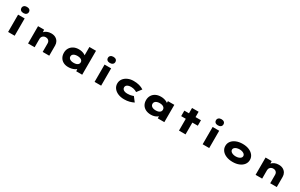

<svg xmlns="http://www.w3.org/2000/svg" viewBox="345 -2982 8021 5142"><g transform="rotate(30 4355.5 -411.5)"><path d="M213 0V-535H416V0ZM315 -642Q261 -642 230.5 -667Q200 -692 200 -738Q200 -780 231 -807Q262 -834 315 -834Q369 -834 399.5 -809Q430 -784 430 -738Q430 -696 399 -669Q368 -642 315 -642Z M830 0V-535H1018L1028 -387L976 -372Q987 -419 1021.5 -458.5Q1056 -498 1111.5 -522Q1167 -546 1238 -546Q1316 -546 1371 -515Q1426 -484 1455.5 -432Q1485 -380 1485 -316V0H1282V-264Q1282 -299 1267 -325.5Q1252 -352 1225 -367Q1198 -382 1161 -382Q1127 -382 1103 -370.5Q1079 -359 1063.5 -341.5Q1048 -324 1040.5 -303.5Q1033 -283 1033 -265V0H932Q881 0 855.5 0Q830 0 830 0Z M2074 11Q1985 11 1920 -24Q1855 -59 1820 -122Q1785 -185 1785 -267Q1785 -349 1823 -411.5Q1861 -474 1929.5 -510Q1998 -546 2088 -546Q2141 -546 2185 -535.5Q2229 -525 2262.5 -507Q2296 -489 2317.5 -466Q2339 -443 2345 -418L2300 -404V-740H2504V0H2321L2305 -138L2346 -121Q2341 -96 2318.5 -72Q2296 -48 2259 -29.5Q2222 -11 2175 0Q2128 11 2074 11ZM2144 -160Q2195 -160 2231 -173Q2267 -186 2286 -210Q2305 -234 2305 -267Q2305 -300 2286 -323.5Q2267 -347 2231 -360Q2195 -373 2144 -373Q2095 -373 2059 -360Q2023 -347 2003.5 -323.5Q1984 -300 1984 -267Q1984 -234 2003.5 -210Q2023 -186 2059 -173Q2095 -160 2144 -160Z M2887 0V-535H3090V0ZM2989 -642Q2935 -642 2904.5 -667Q2874 -692 2874 -738Q2874 -780 2905 -807Q2936 -834 2989 -834Q3043 -834 3073.5 -809Q3104 -784 3104 -738Q3104 -696 3073 -669Q3042 -642 2989 -642Z M3804 10Q3694 10 3610.5 -26Q3527 -62 3480.5 -125Q3434 -188 3434 -268Q3434 -349 3480 -411.5Q3526 -474 3605.5 -510Q3685 -546 3785 -546Q3879 -546 3957.5 -525.5Q4036 -505 4097 -464L3986 -320Q3964 -335 3935 -347Q3906 -359 3874 -366Q3842 -373 3807 -373Q3754 -373 3717.5 -360Q3681 -347 3662.5 -324Q3644 -301 3644 -269Q3644 -238 3662.5 -214Q3681 -190 3717 -177Q3753 -164 3804 -164Q3851 -164 3885.5 -170Q3920 -176 3945 -184Q3970 -192 3988 -199L4096 -58Q4035 -28 3963.5 -9Q3892 10 3804 10Z M4631 9Q4535 9 4466 -26Q4397 -61 4360.5 -123Q4324 -185 4324 -267Q4324 -349 4361.5 -412Q4399 -475 4467.5 -510.5Q4536 -546 4630 -546Q4684 -546 4729 -534.5Q4774 -523 4808.5 -504.5Q4843 -486 4865 -465Q4887 -444 4894 -426L4846 -417V-535H5044V0H4841V-151L4882 -132Q4878 -107 4857 -82Q4836 -57 4803 -36.5Q4770 -16 4726 -3.5Q4682 9 4631 9ZM4685 -156Q4736 -156 4772 -169.5Q4808 -183 4827 -208Q4846 -233 4846 -267Q4846 -302 4827 -327Q4808 -352 4772 -366Q4736 -380 4685 -380Q4635 -380 4598.5 -366Q4562 -352 4542.5 -327Q4523 -302 4523 -267Q4523 -233 4542.5 -208Q4562 -183 4598.5 -169.5Q4635 -156 4685 -156Z M5497 0V-700H5700V0ZM5354 -365V-535H5868V-365Z M6229 0V-535H6432V0ZM6331 -642Q6277 -642 6246.5 -667Q6216 -692 6216 -738Q6216 -780 6247 -807Q6278 -834 6331 -834Q6385 -834 6415.5 -809Q6446 -784 6446 -738Q6446 -696 6415 -669Q6384 -642 6331 -642Z M7157 10Q7045 10 6958.5 -25.5Q6872 -61 6824 -124Q6776 -187 6776 -268Q6776 -350 6824 -412.5Q6872 -475 6958.5 -510.5Q7045 -546 7157 -546Q7270 -546 7355 -510.5Q7440 -475 7488 -412.5Q7536 -350 7536 -268Q7536 -187 7488 -124Q7440 -61 7355 -25.5Q7270 10 7157 10ZM7157 -160Q7205 -160 7244.5 -173.5Q7284 -187 7308 -211.5Q7332 -236 7331 -268Q7332 -301 7308 -325.5Q7284 -350 7244.5 -363.5Q7205 -377 7157 -377Q7109 -377 7068.5 -363.5Q7028 -350 7004.5 -326Q6981 -302 6981 -268Q6981 -236 7004.5 -211.5Q7028 -187 7068.5 -173.5Q7109 -160 7157 -160Z M7866 0V-535H8054L8064 -387L8012 -372Q8023 -419 8057.5 -458.5Q8092 -498 8147.5 -522Q8203 -546 8274 -546Q8352 -546 8407 -515Q8462 -484 8491.5 -432Q8521 -380 8521 -316V0H8318V-264Q8318 -299 8303 -325.5Q8288 -352 8261 -367Q8234 -382 8197 -382Q8163 -382 8139 -370.5Q8115 -359 8099.5 -341.5Q8084 -324 8076.5 -303.5Q8069 -283 8069 -265V0H7968Q7917 0 7891.5 0Q7866 0 7866 0Z"/></g></svg>

Font: Lexend Zetta Black
Style: Regular
Weight: 900
Designer: Bonnie Shaver-Troup, Thomas Jockin
Foundry: Lexend
Version: Version 1.007